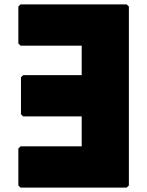

<svg xmlns="http://www.w3.org/2000/svg" viewBox="-20 -852 674 879"><path d="M64 -822V-653L74 -643H354V-508H86L76 -498V-329L86 -319H354V-182H74L64 -172V-3L74 7H560L570 -3V-822L560 -832H74Z"/></svg>

Font: Hussar Woodtype
Style: Ultra
Weight: 900
Foundry: Cannot Into Space Fonts
Version: Version 1.07